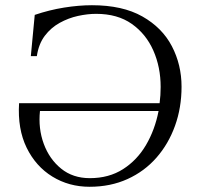

<svg xmlns="http://www.w3.org/2000/svg" viewBox="-20 -700 758 735"><path d="M332 -680Q449 -680 525 -637Q601 -594 638 -523Q675 -452 675 -368Q675 -288 650 -218.5Q625 -149 579 -96.5Q533 -44 468 -14.5Q403 15 323 15Q244 15 180.5 -24Q117 -63 82 -134.5Q47 -206 53 -305H591Q595 -335 595 -367Q595 -443 567 -506.5Q539 -570 484.5 -608.5Q430 -647 348 -647Q315 -647 278.5 -639Q242 -631 208.5 -612.5Q175 -594 151.5 -563Q128 -532 121 -485H98L113 -643Q169 -662 225.5 -671Q282 -680 332 -680ZM324 -18Q397 -18 451 -52.5Q505 -87 539 -145Q573 -203 587 -275H133Q126 -208 147.5 -149.5Q169 -91 214 -54.5Q259 -18 324 -18Z"/></svg>

Font: Bona Nova SC
Style: Italic
Weight: 400
Italic angle: -4°
Designer: Mateusz Machalski
Foundry: Capitalics
Version: Version 4.001; ttfautohint (v1.8.4.7-5d5b)